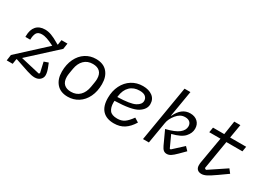

<svg xmlns="http://www.w3.org/2000/svg" viewBox="-14 -1467 3029 2206"><g transform="rotate(30 1500.0 -364.0)"><path d="M324 -10 145 -70 140 -66 130 0H51L62 -78L420 -407Q361 -437 322.5 -449.5Q284 -462 255 -462Q202 -462 184 -429.5Q166 -397 166 -341H102V-353Q102 -437 142.5 -482.5Q183 -528 258 -528Q299 -528 342.5 -512Q386 -496 445 -461L465 -449L470 -453L480 -516H559L548 -440L190 -112L445 -53L456 -64L425 -200L482 -220L498 -180Q524 -117 524 -76Q524 -41 497 -15.5Q470 10 425 10Q385 10 324 -10Z M664 -206Q664 -302 699.5 -375.5Q735 -449 796.5 -488.5Q858 -528 934 -528Q1032 -528 1084 -469Q1136 -410 1136 -310Q1136 -214 1100.5 -140.5Q1065 -67 1003 -27.5Q941 12 865 12Q768 12 716 -47.5Q664 -107 664 -206ZM1042 -222 1052 -282Q1057 -312 1057 -333Q1057 -397 1024 -428.5Q991 -460 931 -460Q860 -460 815.5 -416Q771 -372 758 -294L748 -234Q743 -204 743 -183Q743 -119 776 -87.5Q809 -56 869 -56Q940 -56 984.5 -100Q1029 -144 1042 -222Z M1273 -209Q1273 -301 1309.5 -374Q1346 -447 1410.5 -487.5Q1475 -528 1557 -528Q1635 -528 1683.5 -491.5Q1732 -455 1732 -389Q1732 -319 1654.5 -271Q1577 -223 1356 -217Q1355 -207 1355 -194Q1355 -130 1382.5 -92.5Q1410 -55 1484 -55Q1538 -55 1576 -80.5Q1614 -106 1659 -169L1714 -135Q1669 -61 1612.5 -24.5Q1556 12 1477 12Q1378 12 1325.5 -43.5Q1273 -99 1273 -209ZM1363 -281 1362 -271Q1532 -276 1592 -307.5Q1652 -339 1652 -386Q1652 -420 1627.5 -441.5Q1603 -463 1550 -463Q1472 -463 1423 -416Q1374 -369 1363 -281Z M1983 -740H2061L2003 -394H2007Q2070 -528 2184 -528Q2245 -528 2282 -493.5Q2319 -459 2319 -401Q2319 -343 2273.5 -292.5Q2228 -242 2110 -213L2181 -58L2194 -56L2327 -178L2370 -133L2299 -62Q2258 -21 2232 -4.5Q2206 12 2179 12Q2153 12 2135.5 -2.5Q2118 -17 2102 -51L2021 -227Q2139 -256 2189 -296Q2239 -336 2239 -386Q2239 -421 2217 -441Q2195 -461 2155 -461Q2119 -461 2092 -445.5Q2065 -430 2042 -402Q1994 -343 1985 -285L1937 0H1859Z M2565 -62Q2565 -85 2568 -101L2628 -449H2479L2490 -516H2639L2667 -698H2748L2717 -516H2930L2919 -449H2706L2642 -67L2662 -55L2887 -205L2926 -155L2813 -75Q2742 -25 2705.5 -6.5Q2669 12 2639 12Q2604 12 2584.5 -7Q2565 -26 2565 -62Z"/></g></svg>

Font: iA Writer Duo S
Style: Italic
Weight: 400
Italic angle: -9.5°
Designer: Mike Abbink, Paul van der Laan, Pieter van Rosmalen, Oliver Reichenstein
Foundry: Bold Monday and Information Architects Inc.
Version: Version 2.000